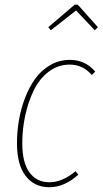

<svg xmlns="http://www.w3.org/2000/svg" viewBox="-20 -782 434 812"><path d="M194.8 -653.8 184.1 -667 295.9 -762.2H309.1L394 -667L380.9 -653.8L301.8 -737.8ZM275.9 -528.8Q340.8 -528.8 382.8 -479L368.2 -464.8Q330.6 -508.8 274.9 -508.8Q225.1 -508.8 185.3 -478.3Q145.5 -447.8 122.1 -398.4Q98.6 -349.1 86.4 -292Q74.2 -234.9 74.2 -175.8Q74.2 -94.7 104.5 -53Q134.8 -11.2 189 -11.2Q243.7 -11.2 299.8 -58.1L311 -43Q252 9.8 189 9.8Q124.5 9.8 88.1 -38.3Q51.8 -86.4 51.8 -175.8Q51.8 -225.1 60.1 -273.9Q68.4 -322.8 86.4 -369.1Q104.5 -415.5 130.1 -450.7Q155.8 -485.8 193.4 -507.3Q231 -528.8 275.9 -528.8Z"/></svg>

Font: Fira Sans Compressed Thin
Style: Italic
Weight: 100
Width: 3
Italic angle: -8°
Designer: Carrois Corporate & Edenspiekermann AG
Foundry: Carrois Corporate GbR & Edenspiekermann AG
Version: Version 4.203;PS 004.203;hotconv 1.0.88;makeotf.lib2.5.64775